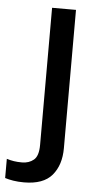

<svg xmlns="http://www.w3.org/2000/svg" viewBox="-113 -574 440 848"><g transform="rotate(5 107.0 -149.5)"><path d="M26 240Q0 240 -21.5 236.5Q-43 233 -58 228V143Q-42 148 -26 150.5Q-10 153 10 153Q41 153 62 135.5Q83 118 83 69V-539H189V74Q189 149 150.5 194.5Q112 240 26 240Z"/></g></svg>

Font: Noto Sans Medium
Style: Regular
Weight: 500
Designer: Monotype Design Team
Foundry: Monotype Imaging Inc.
Version: Version 2.007